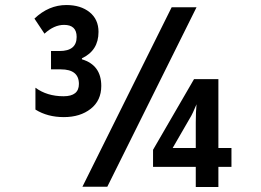

<svg xmlns="http://www.w3.org/2000/svg" viewBox="-20 -743 1040 764"><path d="M407 0 762 -714H663L308 0ZM849 1V-79H901V-154H849V-428H752L589 -147V-79H759V1ZM383 -401Q383 -484 306 -507V-511Q372 -542 372 -616Q372 -666 336.5 -694.5Q301 -723 244 -723Q174 -723 117 -669L157 -609Q195 -644 235 -644Q285 -644 285 -596Q285 -540 217 -540H183V-467H222Q294 -467 294 -409Q294 -360 233 -360Q167 -360 121 -394V-307Q169 -277 234 -277Q299 -277 341 -310Q383 -343 383 -401ZM734 -270Q741 -281 748 -296Q755 -311 762 -328Q759 -298 759 -256V-154H667Z"/></svg>

Font: Noto Sans Mono UI Condensed
Style: Bold
Weight: 700
Width: 3
Designer: Monotype Design team
Foundry: Monotype Imaging Inc.
Version: 1.000